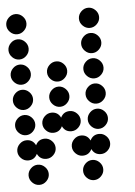

<svg xmlns="http://www.w3.org/2000/svg" viewBox="-50 -719 533 758"><g transform="rotate(-5 216.0 -340.0)"><path d="M264 -12Q252 -24 252 -40Q252 -56 264 -68Q276 -80 292 -80Q308 -80 320 -68Q332 -56 332 -40Q332 -24 320 -12Q308 0 292 0Q276 0 264 -12ZM48 -12Q36 -24 36 -40Q36 -56 48 -68Q60 -80 76 -80Q92 -80 104 -68Q116 -56 116 -40Q116 -24 104 -12Q92 0 76 0Q60 0 48 -12ZM256 -180Q281 -180 292 -157Q303 -180 328 -180Q344 -180 356 -168Q368 -156 368 -140Q368 -124 356 -112Q344 -100 328 -100Q303 -100 292 -123Q281 -100 256 -100Q240 -100 228 -112Q216 -124 216 -140Q216 -156 228 -168Q240 -180 256 -180ZM40 -180Q65 -180 76 -157Q87 -180 112 -180Q128 -180 140 -168Q152 -156 152 -140Q152 -124 140 -112Q128 -100 112 -100Q87 -100 76 -123Q65 -100 40 -100Q24 -100 12 -112Q0 -124 0 -140Q0 -156 12 -168Q24 -180 40 -180ZM300 -212Q288 -224 288 -240Q288 -256 300 -268Q312 -280 328 -280Q344 -280 356 -268Q368 -256 368 -240Q368 -224 356 -212Q344 -200 328 -200Q312 -200 300 -212ZM148 -280Q173 -280 184 -257Q195 -280 220 -280Q236 -280 248 -268Q260 -256 260 -240Q260 -224 248 -212Q236 -200 220 -200Q195 -200 184 -223Q173 -200 148 -200Q132 -200 120 -212Q108 -224 108 -240Q108 -256 120 -268Q132 -280 148 -280ZM12 -212Q0 -224 0 -240Q0 -256 12 -268Q24 -280 40 -280Q56 -280 68 -268Q80 -256 80 -240Q80 -224 68 -212Q56 -200 40 -200Q24 -200 12 -212ZM300 -312Q288 -324 288 -340Q288 -356 300 -368Q312 -380 328 -380Q344 -380 356 -368Q368 -356 368 -340Q368 -324 356 -312Q344 -300 328 -300Q312 -300 300 -312ZM156 -312Q144 -324 144 -340Q144 -356 156 -368Q168 -380 184 -380Q200 -380 212 -368Q224 -356 224 -340Q224 -324 212 -312Q200 -300 184 -300Q168 -300 156 -312ZM12 -312Q0 -324 0 -340Q0 -356 12 -368Q24 -380 40 -380Q56 -380 68 -368Q80 -356 80 -340Q80 -324 68 -312Q56 -300 40 -300Q24 -300 12 -312ZM300 -412Q288 -424 288 -440Q288 -456 300 -468Q312 -480 328 -480Q344 -480 356 -468Q368 -456 368 -440Q368 -424 356 -412Q344 -400 328 -400Q312 -400 300 -412ZM156 -412Q144 -424 144 -440Q144 -456 156 -468Q168 -480 184 -480Q200 -480 212 -468Q224 -456 224 -440Q224 -424 212 -412Q200 -400 184 -400Q168 -400 156 -412ZM12 -412Q0 -424 0 -440Q0 -456 12 -468Q24 -480 40 -480Q56 -480 68 -468Q80 -456 80 -440Q80 -424 68 -412Q56 -400 40 -400Q24 -400 12 -412ZM300 -512Q288 -524 288 -540Q288 -556 300 -568Q312 -580 328 -580Q344 -580 356 -568Q368 -556 368 -540Q368 -524 356 -512Q344 -500 328 -500Q312 -500 300 -512ZM12 -512Q0 -524 0 -540Q0 -556 12 -568Q24 -580 40 -580Q56 -580 68 -568Q80 -556 80 -540Q80 -524 68 -512Q56 -500 40 -500Q24 -500 12 -512ZM300 -612Q288 -624 288 -640Q288 -656 300 -668Q312 -680 328 -680Q344 -680 356 -668Q368 -656 368 -640Q368 -624 356 -612Q344 -600 328 -600Q312 -600 300 -612ZM12 -612Q0 -624 0 -640Q0 -656 12 -668Q24 -680 40 -680Q56 -680 68 -668Q80 -656 80 -640Q80 -624 68 -612Q56 -600 40 -600Q24 -600 12 -612Z"/></g></svg>

Font: Dotrice Condensed
Style: Regular
Weight: 400
Width: 2
Monospace: yes
Designer: Paul Flo Williams
Foundry: His Deeds Are Dust
Version: Version 1.001